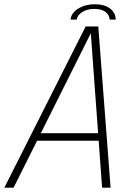

<svg xmlns="http://www.w3.org/2000/svg" viewBox="-25 -862 636 882"><path d="M-5 0 368.5 -740.5H426.5L483 0H444L392 -711H393L37.5 0ZM129 -215.5 135.5 -250H451L444.5 -215.5ZM299 -772Q302.5 -803 334.8 -822.8Q367 -842.5 410.5 -842.5Q454.5 -842.5 480.5 -822.8Q506.5 -803 506.5 -772H478.5Q478.5 -792 460.5 -806.5Q442.5 -821 408.5 -821Q375 -821 352.5 -806.5Q330 -792 327.5 -772Z"/></svg>

Font: Epilogue ExtraLight
Style: Italic
Weight: 250
Italic angle: -12°
Designer: Tyler Finck
Foundry: Etcetera Type Co
Version: Version 2.112